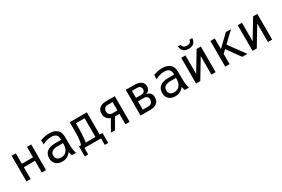

<svg xmlns="http://www.w3.org/2000/svg" viewBox="110 -2082 5197 3544"><g transform="rotate(-30 2709.0 -310.5)"><path d="M92.3 -546.9H182.1V-324.7H419.9V-546.9H509.8V0H419.9V-251.5H182.1V0H92.3Z M852.5 14.2Q767.1 14.2 718.3 -33.2Q694.8 -55.7 681.6 -86.2Q668.5 -116.7 668.5 -159.7Q668.5 -250 730 -297.9Q790.5 -345.2 909.7 -345.2H1030.3V-359.4Q1030.3 -424.3 997.1 -454.6Q964.8 -483.9 893.1 -483.9Q846.7 -483.9 799.8 -470.7Q752 -457.5 708.5 -432.1V-522Q729 -529.8 753.9 -537.6Q778.8 -545.4 804.2 -550.8Q847.7 -560.1 893.6 -560.1Q960.4 -560.1 1009.3 -539.6Q1031.7 -529.8 1052 -514.9Q1072.3 -500 1086.4 -480.5Q1096.7 -466.3 1103 -450.7Q1109.4 -435.1 1112.8 -419.9Q1120.6 -385.3 1120.6 -312V-200.2Q1121.6 -171.9 1122.1 -150.4Q1122.6 -128.9 1125 -110.4Q1127.4 -89.8 1130.6 -71.8Q1133.8 -53.7 1136.2 -44.4Q1139.6 -29.3 1144 -15.9Q1148.4 -2.4 1149.4 0H1059.1Q1052.7 -14.6 1045.9 -42.5Q1043.5 -53.2 1041.3 -64.2Q1039.1 -75.2 1038.1 -83Q1023.9 -58.6 1001.7 -39.6Q979.5 -20.5 958 -9.3Q912.6 14.2 852.5 14.2ZM871.1 -61Q944.8 -61 987.3 -112.8Q1030.3 -165 1030.3 -254.9V-274.9H916.5Q838.9 -274.9 798.3 -247.6Q758.3 -220.2 758.3 -164.6Q758.3 -115.7 788.1 -88.4Q802.2 -75.7 822.5 -68.4Q842.8 -61 871.1 -61Z M1255.4 -73.2H1288.1Q1298.8 -73.2 1306.2 -94.7Q1313.5 -116.2 1318.4 -149.9Q1323.2 -183.6 1325.9 -220.9Q1328.6 -258.3 1329.6 -291.3Q1330.6 -324.2 1330.6 -343.8V-546.9H1695.8V-73.2H1754.9V139.6H1681.6V0H1328.6V139.6H1255.4ZM1605.5 -73.2V-473.6H1419.9V-341.8Q1419.9 -327.1 1417.7 -283.4Q1415.5 -239.7 1410.6 -172.4Q1405.3 -101.1 1402.8 -94.2Q1399.4 -85.9 1399.4 -81.1Q1399.4 -77.1 1402.3 -75.2Q1405.3 -73.2 1416 -73.2Z M2025.9 -233.9Q2013.7 -238.8 1995.4 -248.5Q1977.1 -258.3 1959.2 -275.9Q1941.4 -293.5 1929.2 -320.8Q1917 -348.1 1917 -388.2Q1917 -444.3 1941.9 -479.2Q1966.8 -514.2 2007.8 -530.5Q2048.8 -546.9 2097.7 -546.9H2291.5V0H2201.7V-222.2H2107.4L1981.4 0H1893.1ZM2201.7 -295.4V-473.6H2090.8Q2072.8 -473.6 2053.5 -464.4Q2034.2 -455.1 2021 -435.5Q2007.8 -416 2007.8 -384.3Q2007.8 -353 2021 -333.5Q2034.2 -314 2053.5 -304.7Q2072.8 -295.4 2090.3 -295.4Z M2524.9 -546.9H2718.8Q2768.6 -546.9 2809.6 -531.7Q2850.6 -516.6 2875 -486.1Q2899.4 -455.6 2899.4 -408.7Q2899.4 -365.2 2876 -332Q2852.5 -298.8 2804.7 -293Q2870.1 -281.2 2896.5 -247.3Q2922.9 -213.4 2922.9 -160.6Q2922.9 -81.5 2872.3 -40.8Q2821.8 0 2726.6 0H2524.9ZM2726.1 -324.7Q2767.6 -324.7 2788.1 -345.5Q2808.6 -366.2 2808.6 -398.9Q2808.6 -431.6 2788.1 -452.6Q2767.6 -473.6 2725.6 -473.6H2614.7V-324.7ZM2731.4 -73.2Q2777.8 -73.2 2802.5 -100.3Q2827.1 -127.4 2827.1 -169.4Q2827.1 -206.1 2805.9 -228.8Q2784.7 -251.5 2733.4 -251.5H2614.7V-73.2Z M3260.7 14.2Q3175.3 14.2 3126.5 -33.2Q3103 -55.7 3089.8 -86.2Q3076.7 -116.7 3076.7 -159.7Q3076.7 -250 3138.2 -297.9Q3198.7 -345.2 3317.9 -345.2H3438.5V-359.4Q3438.5 -424.3 3405.3 -454.6Q3373 -483.9 3301.3 -483.9Q3254.9 -483.9 3208 -470.7Q3160.2 -457.5 3116.7 -432.1V-522Q3137.2 -529.8 3162.1 -537.6Q3187 -545.4 3212.4 -550.8Q3255.9 -560.1 3301.8 -560.1Q3368.7 -560.1 3417.5 -539.6Q3439.9 -529.8 3460.2 -514.9Q3480.5 -500 3494.6 -480.5Q3504.9 -466.3 3511.2 -450.7Q3517.6 -435.1 3521 -419.9Q3528.8 -385.3 3528.8 -312V-200.2Q3529.8 -171.9 3530.3 -150.4Q3530.8 -128.9 3533.2 -110.4Q3535.6 -89.8 3538.8 -71.8Q3542 -53.7 3544.4 -44.4Q3547.9 -29.3 3552.2 -15.9Q3556.6 -2.4 3557.6 0H3467.3Q3460.9 -14.6 3454.1 -42.5Q3451.7 -53.2 3449.5 -64.2Q3447.3 -75.2 3446.3 -83Q3432.1 -58.6 3409.9 -39.6Q3387.7 -20.5 3366.2 -9.3Q3320.8 14.2 3260.7 14.2ZM3279.3 -61Q3353 -61 3395.5 -112.8Q3438.5 -165 3438.5 -254.9V-274.9H3324.7Q3247.1 -274.9 3206.5 -247.6Q3166.5 -220.2 3166.5 -164.6Q3166.5 -115.7 3196.3 -88.4Q3210.4 -75.7 3230.7 -68.4Q3251 -61 3279.3 -61Z M3913.1 -621.1Q3771.5 -621.1 3760.3 -761.2H3818.4Q3823.7 -726.1 3845.9 -707Q3868.2 -688 3912.6 -688Q3994.6 -688 4008.3 -761.2H4066.4Q4055.2 -621.1 3913.1 -621.1ZM3707.5 -546.9H3797.4V-151.9L4035.2 -546.9H4125V0H4035.2V-395L3797.4 0H3707.5Z M4329.6 -546.9H4422.4V-319.8L4658.2 -546.9H4767.6L4552.2 -340.8L4801.3 0H4691.4L4489.3 -282.2L4422.4 -219.2V0H4329.6Z M4911.6 -546.9H5001.5V-151.9L5239.3 -546.9H5329.1V0H5239.3V-395L5001.5 0H4911.6Z"/></g></svg>

Font: Vazir Code Hack
Style: Code-Hack
Weight: 400
Foundry: DejaVu fonts team - Redesigned by Saber Rastikerdar
Version: Version 1.1.2